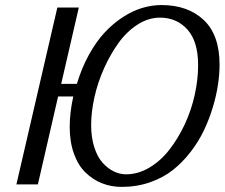

<svg xmlns="http://www.w3.org/2000/svg" viewBox="-20 -730 889 760"><path d="M612.8 -660.2Q567.4 -660.2 524.4 -632.6Q481.4 -605 449 -559.8Q416.5 -514.6 391.6 -459Q366.7 -403.3 353.8 -345Q340.8 -286.6 340.8 -234.9Q340.8 -185.5 353.3 -147Q365.7 -108.4 386.2 -85.7Q406.7 -63 430.4 -51.5Q454.1 -40 479 -40Q526.4 -40 571 -66.4Q615.7 -92.8 650.1 -137Q684.6 -181.2 710.7 -236.6Q736.8 -292 750.5 -353.3Q764.2 -414.6 764.2 -472.2Q764.2 -565.9 721.9 -613Q679.7 -660.2 612.8 -660.2ZM849.1 -474.1Q849.1 -437.5 843 -395.8Q836.9 -354 822.8 -306.6Q808.6 -259.3 787.6 -214.8Q766.6 -170.4 734.9 -129.2Q703.1 -87.9 664.8 -57.4Q626.5 -26.9 574 -8.5Q521.5 9.8 461.9 9.8Q419.9 9.8 383.5 -4.6Q347.2 -19 318.1 -47.4Q289.1 -75.7 272.5 -122.1Q255.9 -168.5 255.9 -228Q255.9 -283.2 270 -348.1H210L129.9 0H44.9L207 -700.2H292L222.2 -397.9H284.2Q303.2 -460.9 332 -513.2Q360.8 -565.4 394.3 -601.3Q427.7 -637.2 466.1 -662.1Q504.4 -687 542.7 -698.5Q581.1 -710 619.1 -710Q723.6 -710 786.4 -650.9Q849.1 -591.8 849.1 -474.1Z"/></svg>

Font: Pfennig
Style: Italic
Weight: 500
Italic angle: -13°
Version: Version 20120410 ; ttfautohint (v0.8)